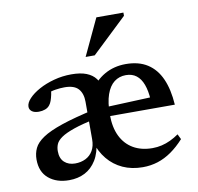

<svg xmlns="http://www.w3.org/2000/svg" viewBox="-78 -761 878 853"><g transform="rotate(-10 361.0 -334.0)"><path d="M217.5 -399Q198 -399 175.8 -395.5Q153.5 -392 134.5 -383.5L159.5 -412Q157 -393 153.8 -377.5Q150.5 -362 146.5 -350.8Q142.5 -339.5 136.5 -332Q128.5 -321.5 115.5 -316.8Q102.5 -312 87 -312Q67 -312 56 -320.2Q45 -328.5 45 -341.5Q45 -359 62.8 -378Q80.5 -397 110.5 -413.5Q140.5 -430 178.5 -440.2Q216.5 -450.5 257 -450.5Q298.5 -450.5 325 -440Q351.5 -429.5 366.2 -410Q381 -390.5 386.5 -362.5H341.5Q363.5 -404 406.5 -428.8Q449.5 -453.5 503 -453.5Q561.5 -453.5 600.8 -428.2Q640 -403 661.2 -355.2Q682.5 -307.5 687 -238H374.5V-280L628.5 -290.5L585 -278Q582.5 -319 572 -347.2Q561.5 -375.5 542.5 -390.2Q523.5 -405 495 -405Q465 -405 442.5 -387.8Q420 -370.5 407.5 -334.8Q395 -299 395 -244Q395 -186.5 414.5 -146.8Q434 -107 470.2 -86Q506.5 -65 556.5 -65Q578 -65 598.2 -69.8Q618.5 -74.5 638 -83.8Q657.5 -93 676 -106L687.5 -82.5Q659.5 -51.5 629.5 -30.5Q599.5 -9.5 567.2 0.8Q535 11 499.5 11Q449.5 11 409.5 -7.2Q369.5 -25.5 341.8 -59.2Q314 -93 300 -139.5H316Q310.5 -87.5 290 -54.2Q269.5 -21 238.2 -5Q207 11 167 11Q110.5 11 75 -18.8Q39.5 -48.5 39.5 -104.5Q39.5 -132 50.5 -155.2Q61.5 -178.5 92 -199Q122.5 -219.5 180 -239Q237.5 -258.5 330.5 -279L332.5 -238Q268 -225 229.2 -211.5Q190.5 -198 171 -184.5Q151.5 -171 145.2 -156.2Q139 -141.5 139 -125Q139 -91.5 157.8 -74.5Q176.5 -57.5 206 -57.5Q232.5 -57.5 253.5 -68Q274.5 -78.5 286.5 -99.2Q298.5 -120 298.5 -150.5V-319.5Q298.5 -357 279.8 -378Q261 -399 217.5 -399ZM333.5 -515.5 411 -680.5H533V-666L374.5 -515.5Z"/></g></svg>

Font: Newsreader 16pt 16pt Medium
Style: Regular
Weight: 500
Version: Version 1.003